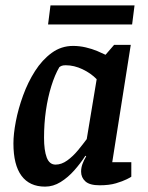

<svg xmlns="http://www.w3.org/2000/svg" viewBox="-20 -684 552 715"><path d="M148 11Q90 11 60 -29.5Q30 -70 30 -150Q30 -185 39 -232Q48 -279 66 -328.5Q84 -378 110.5 -419.5Q137 -461 172.5 -487Q208 -513 252 -513Q276 -513 299.5 -507.5Q323 -502 342 -494Q361 -486 373 -480L405 -517H467L398 -80H469V-26Q467 -24 452 -16.5Q437 -9 412 -1.5Q387 6 351 6Q314 6 298 -8.5Q282 -23 282 -45Q282 -59 287 -73Q292 -87 301 -102L298 -104Q280 -76 256.5 -49.5Q233 -23 205.5 -6Q178 11 148 11ZM187 -71Q209 -71 230.5 -86.5Q252 -102 270.5 -124.5Q289 -147 303 -166L340 -389Q319 -411 287.5 -426Q256 -441 225 -441Q215 -441 210 -439Q205 -437 201 -434Q184 -405 171 -363Q158 -321 151 -272.5Q144 -224 144 -171Q144 -124 154 -97.5Q164 -71 187 -71ZM159 -593 168 -664H481L472 -593Z"/></svg>

Font: Faustina SemiBold
Style: Italic
Weight: 600
Italic angle: -8°
Designer: Alfonso Garcia
Foundry: http://www.omnibus-type.com
Version: Version 1.200